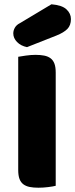

<svg xmlns="http://www.w3.org/2000/svg" viewBox="-20 -871 351 896"><path d="M220 -851Q269 -847 290 -827.5Q311 -808 311 -782Q311 -753 294.5 -736Q278 -719 243 -705L106 -651Q77 -657 59.5 -675Q42 -693 42 -715Q42 -729 49.5 -742Q57 -755 73 -763ZM240 -4Q229 -1 205.5 2Q182 5 159 5Q136 5 118.5 1.5Q101 -2 89 -11Q77 -20 71 -36Q65 -52 65 -78V-606Q76 -608 100 -611.5Q124 -615 146 -615Q169 -615 186.5 -611.5Q204 -608 216 -599Q228 -590 234 -574Q240 -558 240 -532Z"/></svg>

Font: Baloo
Style: Regular
Weight: 400
Designer: Sarang Kulkarni and Ek Type
Foundry: Ek Type
Version: Version 1.100;PS 1.000;hotconv 1.0.88;makeotf.lib2.5.647800;